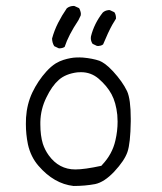

<svg xmlns="http://www.w3.org/2000/svg" viewBox="-20 -638 540 641"><path d="M303.2 -484.9Q304.7 -484.4 307.9 -484.4Q311 -484.4 315.7 -485.6Q320.3 -486.8 324.2 -489.7Q340.8 -529.8 354.5 -554.7Q360.4 -564.9 367.2 -575.7Q367.2 -576.7 367.2 -577.6Q367.2 -589.4 361.8 -597.2L347.2 -604Q346.2 -604.5 343.8 -604.5Q341.3 -604.5 337.9 -603.5Q330.1 -602.1 323.2 -596.2Q294.4 -559.6 283.7 -516.6Q283.2 -514.2 283.2 -510.7Q283.2 -500.5 289.1 -491.7ZM177.7 -476.6Q188.5 -476.6 195.8 -481.4Q208.5 -520.5 241.7 -570.3L249.5 -586.4Q250 -587.9 250 -591.6Q250 -595.2 248.5 -600.3Q247.1 -605.5 244.1 -610.8L229 -617.7Q228 -618.2 226.6 -618.2Q212.9 -618.2 203.1 -610.4Q186.5 -586.4 173.8 -561.3Q161.1 -536.1 153.8 -509.3Q154.3 -494.6 161.1 -483.9L175.3 -477.1Q176.8 -476.6 177.7 -476.6ZM231.4 -72.3Q176.8 -72.3 142.6 -119.6Q129.9 -137.2 123 -158.2Q114.7 -185.5 114.7 -222.7Q114.7 -226.6 114.7 -231Q115.7 -273.9 134.8 -312.5Q153.3 -351.1 176.3 -371.3Q199.2 -391.6 238.3 -396.5Q244.6 -397 250.5 -397Q283.7 -397 309.1 -375.5Q337.4 -351.1 352.3 -323.5Q367.2 -295.9 371.6 -254.4Q372.6 -242.2 372.6 -231.9Q372.6 -200.2 365.2 -168.9Q355 -123.5 321.3 -87.9L318.4 -84.5Q262.2 -72.3 231.4 -72.3ZM416.5 -241.7Q416.5 -306.6 404.3 -333.5Q389.2 -365.2 357.4 -399.9Q342.3 -416 331.1 -424.1Q319.8 -432.1 312 -435.1Q289.1 -442.9 257.3 -445.8Q250.5 -446.3 245.4 -446.3Q240.2 -446.3 232.9 -446Q225.6 -445.8 214.8 -443.8Q204.1 -441.9 191.7 -438Q179.2 -434.1 166 -426.3Q149.9 -416 135.3 -399.9Q106.9 -368.7 87.9 -329.1Q69.8 -290.5 66.9 -245.1Q66.4 -234.9 66.4 -224.1Q66.4 -189.5 73.2 -156.2Q82.5 -114.3 108.4 -84.5Q160.2 -24.4 225.6 -17.1Q263.7 -17.1 297.4 -23.4Q328.1 -29.8 361.3 -64.9Q395.5 -101.6 405.5 -130.6Q415.5 -159.7 416.5 -232.4Q416.5 -237.3 416.5 -241.7Z"/></svg>

Font: NaikaiFont
Style: ExtraLight
Weight: 200
Version: Version 1.89